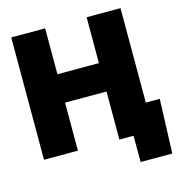

<svg xmlns="http://www.w3.org/2000/svg" viewBox="-126 -838 1025 1103"><g transform="rotate(-15 387.0 -286.0)"><path d="M41 0V-727.5H242.7V-454.6H489.3V-727.5H690.9V0H489.3V-285.6H242.7V0ZM573.7 156.2V0H526.9V-166H773.9L762.2 156.2Z"/></g></svg>

Font: Inter 28pt Black
Style: Regular
Weight: 900
Designer: Rasmus Andersson
Foundry: rsms
Version: Version 4.001;git-66647c0bb